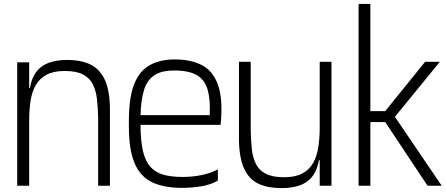

<svg xmlns="http://www.w3.org/2000/svg" viewBox="-20 -950 2279 982"><path d="M129.2 -334V-442Q129.2 -515 151.4 -559.3Q173.7 -603.7 217.1 -623.6Q260.5 -643.5 323.5 -643.5Q392.5 -643.5 440.4 -621.2Q488.3 -598.8 514.4 -545.4Q540.5 -492 542.2 -398.2L482 -344.8Q481.2 -398.8 475.9 -443.2Q470.7 -487.7 454.1 -519.9Q437.5 -552.2 403.6 -569.6Q369.7 -587 311.3 -587Q254 -587 218.1 -567.8Q182.2 -548.5 162.8 -514.5Q143.5 -480.5 136.3 -434.2Q129.2 -388 129.2 -334ZM68 0V-631.3H129.2V-442V0ZM131.2 -436 96.2 -461V-500H142.2ZM482 0V-359.5L542.2 -403.2V0Z M909.7 10.8Q819.5 10.8 759.2 -17.2Q698.8 -45.3 669 -113.8Q639.2 -182.3 639.2 -302.3V-332Q639.2 -450 665.8 -518.4Q692.3 -586.8 745.8 -616.7Q799.2 -646.5 878.5 -646Q959.7 -645.2 1014.5 -615.8Q1069.3 -586.3 1094.3 -517.8Q1119.3 -449.2 1110.2 -332L1108 -311.2H698.7Q699 -230.3 710.9 -178.4Q722.8 -126.5 748.8 -97.3Q774.7 -68.2 815.2 -56.6Q855.8 -45 913.2 -45Q968.5 -45 1015.5 -55.6Q1062.5 -66.2 1094.3 -83.7V-26.3Q1059 -5.5 1010.3 2.7Q961.7 10.8 909.7 10.8ZM698.7 -361H1052.5Q1056.5 -438.5 1042.8 -488.5Q1029.2 -538.5 990.3 -563.4Q951.5 -588.3 878.5 -589.3Q808.2 -590.8 770.1 -565.5Q732 -540.2 716.4 -489.2Q700.8 -438.3 698.7 -361Z M1420 12.2Q1351.8 12.2 1304 -9.3Q1256.2 -30.8 1230.4 -83.5Q1204.7 -136.2 1202.2 -228.2V-634H1262.3V-286.5Q1263.2 -232.5 1268 -187.7Q1272.8 -142.8 1289.3 -110.6Q1305.8 -78.3 1340.2 -60.9Q1374.7 -43.5 1433 -43.5Q1490.5 -43.5 1526.3 -62.8Q1562.2 -82 1581.5 -116.4Q1600.8 -150.8 1608 -197.1Q1615.2 -243.3 1615.2 -297.3V-189.3Q1615.2 -116.3 1592.8 -72Q1570.5 -27.7 1527.2 -7.8Q1483.8 12.2 1420 12.2ZM1602.2 -130.5 1612.3 -195.3 1647.2 -170.3V-130.5ZM1615.2 0V-189.3V-634H1675.3V0Z M1814 0V-930H1874.2V-381.7H1950.2L2154.3 -634H2229.8L1999.8 -352.5L2239.2 0H2166.7L1950.2 -325.8H1874.2V0Z"/></svg>

Font: Matangi Light
Style: Regular
Weight: 300
Designer: Prashant Pant
Foundry: The Graphic Ant
Version: Version 3.002